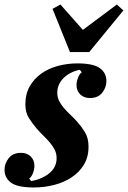

<svg xmlns="http://www.w3.org/2000/svg" viewBox="-40 -816 565 848"><path d="M110 12Q38 12 9 -9Q-20 -30 -20 -66Q-20 -94 -1.5 -117.5Q17 -141 53 -141Q79 -141 95.5 -125Q112 -109 112 -84Q112 -69 106 -52.5Q100 -36 89 -27L98 -16Q146 -25 178 -51Q210 -77 210 -118Q210 -138 201.5 -154.5Q193 -171 180.5 -186Q168 -201 152.5 -216Q137 -231 123 -247Q104 -269 88 -294Q72 -319 72 -355Q72 -401 91.5 -435Q111 -469 143 -491.5Q175 -514 216.5 -525Q258 -536 302 -536Q372 -536 401 -515Q430 -494 430 -458Q430 -430 411.5 -406.5Q393 -383 357 -383Q331 -383 314.5 -399Q298 -415 298 -440Q298 -455 304 -471.5Q310 -488 321 -497L312 -508Q267 -498 240 -470.5Q213 -443 213 -406Q213 -386 221.5 -369.5Q230 -353 243 -338Q256 -323 272 -308Q288 -293 303 -276Q320 -257 335.5 -231.5Q351 -206 351 -168Q351 -122 330.5 -88.5Q310 -55 276 -32.5Q242 -10 198.5 1Q155 12 110 12ZM192 -777 227 -796 326 -684 476 -796 505 -770 354 -586H269Z"/></svg>

Font: IBM Plex Serif
Style: Bold Italic
Weight: 700
Italic angle: -14°
Designer: Mike Abbink, Paul van der Laan, Pieter van Rosmalen
Foundry: Bold Monday
Version: Version 3.001